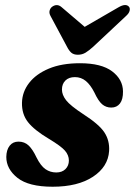

<svg xmlns="http://www.w3.org/2000/svg" viewBox="-20 -715 525 747"><path d="M199 -44Q221.5 -44 234.8 -57.2Q248 -70.5 248 -90.5Q248 -111 232.8 -128.8Q217.5 -146.5 170 -175Q113 -209 88.8 -240Q64.5 -271 65.5 -315.5Q66.5 -357.5 93.2 -392.2Q120 -427 170 -448Q220 -469 291 -469Q374.5 -469 416.2 -437.5Q458 -406 458.5 -359.5Q459 -328.5 446.8 -312.5Q434.5 -296.5 413 -296.5Q392.5 -296.5 377.5 -309.2Q362.5 -322 347 -355.5Q332 -385 313.8 -400Q295.5 -415 271.5 -415Q248 -415 234.5 -401.8Q221 -388.5 221 -366.5Q221 -346 237.2 -325Q253.5 -304 303 -271.5Q365.5 -231.5 386.2 -199.8Q407 -168 404.5 -127.5Q400.5 -66 341.5 -27.2Q282.5 11.5 185 11.5Q91.5 11.5 48 -23Q4.5 -57.5 4.5 -104.5Q5 -132 17.5 -148Q30 -164 52 -164Q75.5 -164 91.5 -148.8Q107.5 -133.5 122 -102.5Q138.5 -69.5 157 -56.8Q175.5 -44 199 -44ZM343 -533.5Q326.5 -518.5 313 -510.2Q299.5 -502 283 -502Q266.5 -502 257.2 -510.2Q248 -518.5 240.5 -533.5L176.5 -653Q170.5 -664 173 -673.5Q175.5 -683 182.5 -688.5Q202.5 -703 221 -686L309.5 -610.5L440 -686Q469.5 -703.5 482 -688.5Q486.5 -683 484.2 -673Q482 -663 469.5 -652Z"/></svg>

Font: Fraunces 72pt Soft
Style: Bold Italic
Weight: 700
Italic angle: -16°
Version: Version 1.000;[b76b70a41]